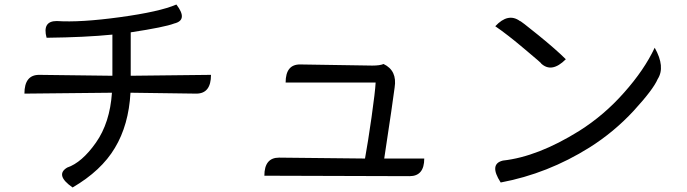

<svg xmlns="http://www.w3.org/2000/svg" viewBox="-20 -788 3040 849"><path d="M760 -768Q813 -699 750 -684Q709 -668 558 -645V-453L913 -457Q913 -374 848 -374L557 -378Q549 -235 488 -134Q428 -33 301 41Q222 -14 277 -47Q342 -69 404 -157Q466 -245 475 -378L88 -374Q88 -457 153 -457L477 -453V-635Q358 -623 186 -621Q166 -695 231 -695Q335 -688 510 -712Q686 -736 760 -768Z M1676 -505Q1737 -476 1725 -401Q1718 -344 1679 -87H1856Q1856 -9 1791 -9L1149 -11Q1149 -91 1214 -91L1594 -87Q1607 -158 1623 -270Q1639 -383 1641 -423H1243Q1243 -504 1308 -503L1626 -498Q1660 -498 1676 -505Z M2170 -672Q2227 -733 2279 -695Q2280 -698 2360 -633Q2440 -568 2482 -526Q2419 -463 2372 -508Q2380 -504 2301 -570Q2223 -636 2170 -672ZM2194 19Q2141 -63 2204 -78Q2358 -95 2541 -209Q2652 -279 2740 -379Q2829 -479 2875 -577Q2923 -492 2888 -438Q2869 -393 2782 -298Q2695 -204 2587 -136Q2402 -20 2194 19Z"/></svg>

Font: Swei Toothpaste CJK TC
Style: Regular
Weight: 400
Version: Version 1.0